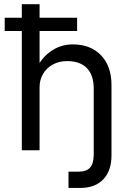

<svg xmlns="http://www.w3.org/2000/svg" viewBox="-20 -720 606 920"><path d="M429.1 -294.4V19.5Q429.1 63.4 411.8 82.9Q394.5 102.5 356.7 102.5H308.2V180.5H365.2Q435.6 180.5 474.9 139.3Q514.2 98.1 514.2 25V-312.6Q514.2 -402.6 464.2 -454.9Q414.2 -507.3 328.9 -507.3Q276.4 -507.3 233.1 -480.5Q189.7 -453.8 163.9 -408.4Q138.1 -363 137.7 -307.3L169.6 -301.4Q169.6 -337.9 186.6 -366.4Q203.6 -394.8 233.3 -411Q263 -427.3 301.2 -427.3Q363.7 -427.3 396.4 -393.5Q429.1 -359.7 429.1 -294.4ZM2.5 -635.1V-571.5H349.6V-635.1ZM84.5 -700V0H169.6V-700Z"/></svg>

Font: Overused Grotesk Light
Style: Regular
Weight: 300
Designer: RandomMaerks
Version: Version 0.005